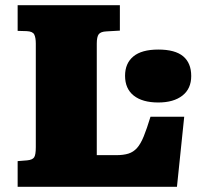

<svg xmlns="http://www.w3.org/2000/svg" viewBox="-20 -720 758 740"><path d="M48 0V-99L85 -102Q105 -104 111.5 -113.5Q118 -123 118 -153V-552Q118 -575 112 -587Q106 -599 83 -600L48 -601V-700H442V-602L390 -599Q368 -598 360.5 -588Q353 -578 353 -552V-122H428Q456 -122 475 -128Q494 -134 508 -149.5Q522 -165 534 -194.5Q546 -224 560 -270H690L662 0ZM590 -325Q529 -325 495.5 -351.5Q462 -378 462 -428Q462 -476 494 -502.5Q526 -529 590 -529Q655 -529 686 -503Q717 -477 717 -427Q717 -378 683 -351.5Q649 -325 590 -325Z"/></svg>

Font: Literata Variable Black
Style: Regular
Weight: 900
Designer: Latin by Veronika Burian and Jose Scaglione. Greek by Irene Vlachou. Cyrillic by Vera Evstafieva.
Foundry: TypeTogether
Version: Version 3.021